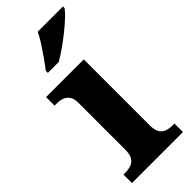

<svg xmlns="http://www.w3.org/2000/svg" viewBox="-248 -807 847 847"><g transform="rotate(-45 176.0 -383.0)"><path d="M16.6 0V-53H29Q49.3 -53 65.2 -59Q81.1 -64.9 90.5 -80.3Q100 -95.7 100 -124.1V-416.1Q100 -443.2 90.3 -457.4Q80.5 -471.7 64.6 -477.3Q48.7 -483 29 -483H16.8V-536H252V-123.9Q252 -95.8 261.3 -80.3Q270.5 -64.8 286.9 -58.9Q303.3 -53 323 -53H334.8V0ZM97.9 -619Q112.9 -638 131.2 -664Q149.5 -690 167.1 -717Q184.7 -744 194.7 -766H352.2V-756Q343.2 -743 322 -723Q300.8 -703 273.4 -681Q245.9 -659 217.7 -639.5Q189.5 -620 166 -606H97.9Z"/></g></svg>

Font: Noto Serif Ethiopic
Style: Regular
Weight: 400
Designer: Monotype Design Team
Foundry: Monotype Imaging Inc.
Version: Version 2.102